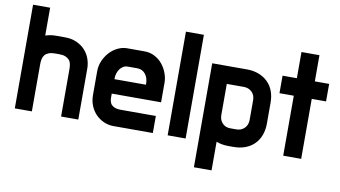

<svg xmlns="http://www.w3.org/2000/svg" viewBox="-82 -874 2198 1242"><g transform="rotate(10 1017.0 -253.5)"><path d="M239 -395Q213 -395 196.5 -388.5Q180 -382 171 -371Q162 -360 158.5 -344.5Q155 -329 155 -311V0H43V-681H155V-498Q170 -503 186.5 -506Q203 -509 222 -509H282Q326 -509 359.5 -494Q393 -479 415.5 -454.5Q438 -430 449 -398.5Q460 -367 460 -335V0H347V-311Q347 -329 344 -344.5Q341 -360 331.5 -371Q322 -382 306 -388.5Q290 -395 264 -395Z M526 -328Q526 -365 540 -397.5Q554 -430 577 -455Q600 -480 630 -494.5Q660 -509 690 -509H804Q843 -509 873.5 -492.5Q904 -476 924.5 -450.5Q945 -425 956.5 -393.5Q968 -362 968 -332V-203H644V-176Q644 -140 664 -125Q684 -110 717 -110H950V2H691Q657 2 627 -11.5Q597 -25 574.5 -48Q552 -71 539 -103Q526 -135 526 -173ZM645 -298H852V-303Q852 -342 832 -367.5Q812 -393 778 -393H716Q700 -393 687 -385.5Q674 -378 665 -366Q656 -354 650.5 -337.5Q645 -321 645 -303Z M1047 -681H1165V0H1047Z M1478 -509Q1522 -509 1556.5 -495.5Q1591 -482 1615.5 -458Q1640 -434 1653 -400Q1666 -366 1666 -323V-186Q1666 -144 1653 -109.5Q1640 -75 1615.5 -50.5Q1591 -26 1556.5 -13Q1522 0 1478 0H1446Q1402 0 1366 -14V174H1250V-509ZM1366 -394V-190Q1366 -157 1386 -136Q1406 -115 1438 -115H1478Q1510 -115 1531 -136Q1552 -157 1552 -190V-320Q1552 -353 1531 -373.5Q1510 -394 1478 -394Z M1712 -509H1806V-681H1924V-509H2018V-394H1924V0H1806V-394H1712Z"/></g></svg>

Font: Do Hyeon
Style: Regular
Weight: 400
Version: Version 1.001